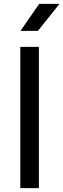

<svg xmlns="http://www.w3.org/2000/svg" viewBox="-20 -968 326 988"><path d="M84.5 0V-727H180V0ZM85.5 -809 181.5 -948H286L175 -809Z"/></svg>

Font: Spline Sans
Style: Regular
Weight: 400
Designer: Eben Sorkin, Mirko Velimirovic
Foundry: Sorkin Type
Version: Version 1.001